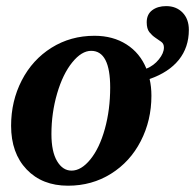

<svg xmlns="http://www.w3.org/2000/svg" viewBox="-20 -586 626 616"><path d="M198.2 9.8Q115.2 9.8 65.4 -42.5Q15.6 -94.7 15.6 -182.6Q15.6 -261.7 49.8 -328.1Q84 -394.5 145.3 -432.9Q206.5 -471.2 283.2 -471.2Q342.3 -471.2 385.7 -443.6Q429.2 -416 449.7 -365.7Q473.6 -375.5 489.7 -395.5Q505.9 -415.5 505.9 -433.6Q505.9 -445.8 497.3 -451.9Q488.8 -458 478.3 -465.1Q467.8 -472.2 459.2 -482.9Q450.7 -493.7 450.7 -514.6Q450.7 -540 468.3 -553.2Q485.8 -566.4 513.2 -566.4Q545.4 -566.4 565.7 -545.7Q585.9 -524.9 585.9 -490.2Q585.9 -434.1 553.7 -394Q521.5 -354 460 -332.5Q465.8 -307.6 465.8 -278.8Q465.8 -199.7 431.6 -133.3Q397.5 -66.9 336.2 -28.6Q274.9 9.8 198.2 9.8ZM333.5 -305.2Q333.5 -422.9 272.5 -422.9Q241.7 -422.9 211.7 -385.7Q181.6 -348.6 163.3 -286.1Q145 -223.6 145 -155.8Q145 -99.6 163.1 -69.1Q181.2 -38.6 209.5 -38.6Q240.7 -38.6 270 -74.7Q299.3 -110.8 316.4 -172.4Q333.5 -233.9 333.5 -305.2Z"/></svg>

Font: Liberation Serif
Style: Bold Italic
Weight: 700
Italic angle: -16.333°
Designer: Steve Matteson
Foundry: Ascender Corporation
Version: Version 2.1.5